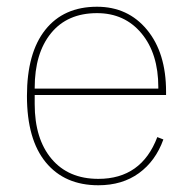

<svg xmlns="http://www.w3.org/2000/svg" viewBox="-20 -538 573 570"><path d="M272 12Q172 12 116 -56Q60 -124 60 -253Q60 -381 114.5 -449.5Q169 -518 268 -518Q360 -518 416.5 -449.5Q473 -381 473 -266V-256H83V-229Q83 -126 133 -66.5Q183 -7 272 -7Q400 -7 447 -131L465 -124Q442 -60 392.5 -24Q343 12 272 12ZM268 -499Q180 -499 131.5 -439.5Q83 -380 83 -277V-275H450V-279Q450 -379 400 -439Q350 -499 268 -499Z"/></svg>

Font: IBM Plex Sans Thin
Style: Regular
Weight: 100
Designer: Mike Abbink, Paul van der Laan, Pieter van Rosmalen
Foundry: Bold Monday
Version: Version 3.0